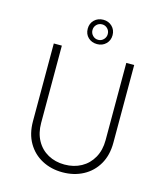

<svg xmlns="http://www.w3.org/2000/svg" viewBox="-133 -1020 972 1128"><g transform="rotate(15 353.5 -456.0)"><path d="M353 -39Q410 -39 454.5 -63.5Q499 -88 524.5 -133.5Q550 -179 550 -240V-710H598V-237Q598 -161 566 -106Q534 -51 478.5 -21.5Q423 8 353 8Q284 8 228.5 -21.5Q173 -51 141 -106Q109 -161 109 -237V-710H158V-240Q158 -179 183 -133.5Q208 -88 252.5 -63.5Q297 -39 353 -39ZM355 -920Q387 -920 408.5 -899Q430 -878 430 -846Q430 -814 408.5 -793Q387 -772 355 -772Q322 -772 300.5 -792.5Q279 -813 279 -846Q279 -878 300.5 -899Q322 -920 355 -920ZM355 -798Q374 -798 387.5 -812Q401 -826 401 -845Q401 -865 387.5 -878.5Q374 -892 355 -892Q335 -892 321.5 -878.5Q308 -865 308 -845Q308 -826 321.5 -812Q335 -798 355 -798Z"/></g></svg>

Font: Josefin Sans Light
Style: Regular
Weight: 300
Designer: Santiago Orozco
Foundry: Typemade
Version: Version 2.000